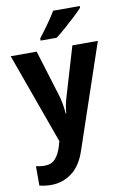

<svg xmlns="http://www.w3.org/2000/svg" viewBox="-107 -893 735 1128"><g transform="rotate(-10 261.0 -329.0)"><path d="M1 -612H156L245 -323Q251 -298 255 -274Q259 -250 261 -224H264Q266 -250 270.5 -273Q275 -296 283 -322L369 -612H521L312 5Q283 93 228 133.5Q173 174 106 174Q83 174 66 171.5Q49 169 35 166V50Q45 52 58.5 54Q72 56 87 56Q127 56 150.5 30Q174 4 188 -43L196 -71ZM452 -822Q436 -804 406 -776Q376 -748 343.5 -719.5Q311 -691 286 -672H190V-685Q215 -717 244 -757.5Q273 -798 293 -832H452Z"/></g></svg>

Font: Noto Sans Malayalam UI SemiCondensed
Style: Bold
Weight: 700
Width: 4
Designer: Jelle Bosma - Monotype Design Team
Foundry: Monotype Imaging Inc.
Version: Version 2.104; ttfautohint (v1.8.4.7-5d5b)